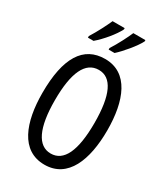

<svg xmlns="http://www.w3.org/2000/svg" viewBox="-229 -1044 1007 1155"><g transform="rotate(30 275.0 -466.5)"><path d="M428 -934V-943H344C332 -913 294 -838 265 -794V-783H306C344 -817 406 -890 428 -934ZM284 -934V-943H200C186 -910 151 -841 121 -794V-783H160C208 -824 261 -888 284 -934ZM501 -358C501 -563 438 -724 276 -724C126 -724 50 -603 50 -359C50 -156 111 10 276 10C438 10 501 -152 501 -358ZM137 -358C137 -549 183 -648 276 -648C366 -648 412 -551 412 -358C412 -163 365 -67 275 -67C185 -67 137 -166 137 -358Z"/></g></svg>

Font: Noto Sans Arabic UI XCn
Style: Regular
Weight: 400
Width: 2
Designer: Monotype Design Team, Nadine Chahine and Nizar Qandah
Foundry: Monotype Imaging Inc.
Version: Version 2.010